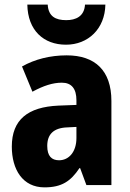

<svg xmlns="http://www.w3.org/2000/svg" viewBox="-20 -799 560 829"><path d="M435 -779H347C344 -728 307 -712 266 -712C220 -712 189 -728 186 -779H98C100 -668 168 -606 265 -606C360 -606 433 -674 435 -779ZM268 -560C196 -560 130 -543 75 -512L120 -403C168 -429 208 -442 247 -442C289 -442 310 -416 310 -366V-346L232 -343C101 -337 31 -283 31 -166C31 -67 78 10 172 10C246 10 285 -16 323 -73H326L353 0H461V-363C461 -495 390 -560 268 -560ZM271 -249 310 -251V-203C310 -144 278 -107 235 -107C203 -107 184 -125 184 -169C184 -218 210 -247 271 -249Z"/></svg>

Font: Noto Sans Gurmukhi Condensed ExtraBold
Style: Regular
Weight: 800
Width: 3
Designer: Jelle Bosma - Monotype Design Team
Foundry: Monotype Imaging Inc.
Version: Version 2.004